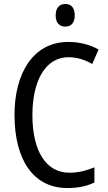

<svg xmlns="http://www.w3.org/2000/svg" viewBox="-20 -936 542 966"><path d="M309 -916C279 -916 260 -897 260 -858C260 -822 279 -802 309 -802C338 -802 356 -822 356 -858C356 -896 339 -916 309 -916ZM325 -648C370 -648 410 -634 444 -614L476 -687C431 -712 379 -725 324 -725C145 -725 53 -565 53 -358C53 -129 150 10 318 10C374 10 416 1 455 -18V-94C416 -78 375 -67 329 -67C211 -67 143 -177 143 -357C143 -519 202 -648 325 -648Z"/></svg>

Font: Noto Sans Condensed
Style: Regular
Weight: 400
Width: 3
Designer: Monotype Design Team
Foundry: Monotype Imaging Inc.
Version: Version 2.013